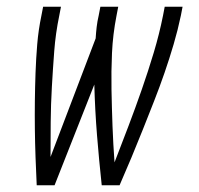

<svg xmlns="http://www.w3.org/2000/svg" viewBox="-20 -550 590 570"><path d="M89 0Q87 -41 85.5 -83Q84 -125 83.5 -166.5Q83 -208 83.5 -250Q84 -292 85.5 -334Q87 -376 90.5 -418.5Q94 -461 103 -504L108 -530H161L156 -504Q145 -451 141 -398Q137 -345 134 -292.5Q131 -240 130.5 -188Q130 -136 130 -84L264 -436Q265 -453 267 -470Q269 -487 273 -504L278 -530H331L326 -504Q315 -448 312.5 -393Q310 -338 311 -284Q312 -230 314 -176Q316 -122 320 -68Q341 -122 361.5 -176Q382 -230 401 -284.5Q420 -339 436.5 -394Q453 -449 464 -504L469 -530H522L517 -504Q508 -461 495.5 -418.5Q483 -376 468.5 -334Q454 -292 437.5 -250Q421 -208 404.5 -166.5Q388 -125 370.5 -83Q353 -41 335 0H282Q274 -74 268 -148.5Q262 -223 260 -299L142 0Z"/></svg>

Font: Lode Dark Term
Style: Italic
Weight: 400
Italic angle: -11°
Monospace: yes
Designer: Belleve Invis
Foundry: Belleve Invis
Version: Version 29.2.0